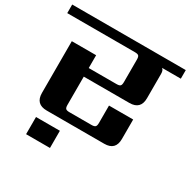

<svg xmlns="http://www.w3.org/2000/svg" viewBox="-196 -790 1133 1142"><g transform="rotate(30 370.0 -219.5)"><path d="M128 183V65H292V183ZM760 -622V-563H631Q644 -554 644 -530V-362Q644 -285 567 -285H254V-91Q254 -72 260.5 -65.5Q267 -59 286 -59H437Q456 -59 463 -65.5Q470 -72 470 -91V-211H636V-77Q636 0 559 0H164Q87 0 87 -77V-432H254V-344H445Q464 -344 470.5 -350.5Q477 -357 477 -376V-531Q477 -550 470.5 -556.5Q464 -563 445 -563H-20V-622Z"/></g></svg>

Font: Sarpanch
Style: Bold
Weight: 700
Designer: Manushi Parikh (Devanagari and Latin), Jyotish Sonowal (Devanagari)
Foundry: Indian Type Foundry
Version: Version 2.004;PS 1.0;hotconv 1.0.78;makeotf.lib2.5.61930; tt